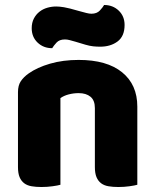

<svg xmlns="http://www.w3.org/2000/svg" viewBox="-20 -741 623 769"><path d="M360 -308Q360 -339 342.5 -353.5Q325 -368 295 -368Q275 -368 255.5 -363Q236 -358 222 -348V-1Q212 2 190.5 5Q169 8 146 8Q124 8 106.5 5Q89 2 77 -7Q65 -16 58.5 -31.5Q52 -47 52 -72V-372Q52 -399 63.5 -416Q75 -433 95 -447Q129 -471 180.5 -486Q232 -501 295 -501Q408 -501 469 -451.5Q530 -402 530 -314V-1Q520 2 498.5 5Q477 8 454 8Q432 8 414.5 5Q397 2 385 -7Q373 -16 366.5 -31.5Q360 -47 360 -72ZM296 -697Q314 -692 326 -689Q338 -686 346 -686Q368 -686 380 -699Q392 -712 397 -721Q432 -721 455.5 -698.5Q479 -676 479 -641Q479 -596 451 -575Q423 -554 381 -554Q367 -554 353 -555.5Q339 -557 322 -562L282 -574Q268 -578 258.5 -580.5Q249 -583 240 -583Q218 -583 206.5 -570.5Q195 -558 189 -548Q154 -548 130.5 -570.5Q107 -593 107 -628Q107 -650 115.5 -666.5Q124 -683 138 -694Q152 -705 169.5 -710Q187 -715 205 -715Q218 -715 236.5 -712Q255 -709 296 -697Z"/></svg>

Font: Baloo Thambi
Style: Regular
Weight: 400
Designer: Aadarsh Rajan and Ek Type
Foundry: Ek Type
Version: Version 1.100;PS 1.000;hotconv 1.0.88;makeotf.lib2.5.647800;